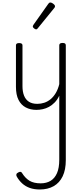

<svg xmlns="http://www.w3.org/2000/svg" viewBox="-20 -857 655 1529"><path d="M270 18Q222 18 185 -1.5Q148 -21 127.5 -61.5Q107 -102 107 -166V-496Q107 -505 113 -509.5Q119 -514 132 -514Q146 -514 152.5 -509.5Q159 -505 159 -496V-171Q159 -127 171.5 -95.5Q184 -64 210 -47Q236 -30 277 -30Q306 -30 333 -39Q360 -48 383 -67Q406 -86 424 -116Q442 -146 452 -187V-496Q452 -506 458.5 -510.5Q465 -515 479 -515Q492 -515 498 -510.5Q504 -506 504 -496V418Q504 495 479 547Q454 599 407.5 625.5Q361 652 297 652Q252 652 217 639.5Q182 627 156.5 603.5Q131 580 114 550Q108 540 110.5 531Q113 522 126 516Q137 510 144.5 511.5Q152 513 157 523Q182 563 216 583Q250 603 304 603Q350 603 383 583Q416 563 434 521.5Q452 480 452 415V-95Q437 -63 415.5 -41Q394 -19 370 -6Q346 7 320.5 12.5Q295 18 270 18ZM268 -623Q261 -623 251 -631Q241 -639 241 -647Q241 -649 242.5 -651.5Q244 -654 246 -659L365 -827Q368 -832 372 -834.5Q376 -837 382 -837Q388 -837 396.5 -832Q405 -827 411.5 -820.5Q418 -814 418 -808Q418 -803 417 -800.5Q416 -798 412 -793L281 -632Q275 -623 268 -623Z"/></svg>

Font: Playwrite CL ExtraLight
Style: Regular
Weight: 200
Designer: Veronika Burian, José Scaglione
Foundry: TypeTogether
Version: Version 1.002